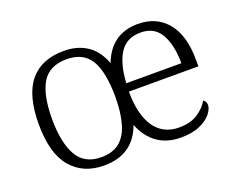

<svg xmlns="http://www.w3.org/2000/svg" viewBox="-94 -704 1073 875"><g transform="rotate(-20 443.0 -267.0)"><path d="M277 10Q176 10 118 -58.5Q60 -127 60 -268Q60 -408 116 -476Q172 -544 281 -544Q346 -544 392.5 -513.5Q439 -483 463 -419Q511 -544 640 -544Q730 -544 782 -481Q834 -418 834 -299V-268H497Q497 -212 507.5 -169Q518 -126 538 -96.5Q558 -67 588 -51.5Q618 -36 657 -36Q712 -36 747.5 -59Q783 -82 801 -114Q807 -111 811 -104Q815 -97 815 -87Q815 -69 797 -46Q779 -23 742 -6.5Q705 10 649 10Q583 10 536.5 -22.5Q490 -55 465 -118Q441 -53 394 -21.5Q347 10 277 10ZM278 -30Q334 -30 367.5 -58Q401 -86 416 -139.5Q431 -193 431 -269Q430 -392 394.5 -448Q359 -504 280 -504Q196 -504 160.5 -445Q125 -386 125 -268Q126 -153 161.5 -91.5Q197 -30 278 -30ZM766 -308Q766 -396 735.5 -449.5Q705 -503 638 -503Q570 -503 537 -451.5Q504 -400 499 -308Z"/></g></svg>

Font: Noto Serif Kannada Light
Style: Regular
Weight: 300
Version: Version 2.003